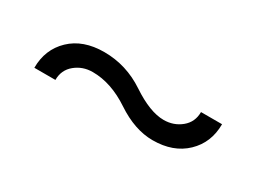

<svg xmlns="http://www.w3.org/2000/svg" viewBox="-24 -410 422 316"><g transform="rotate(30 187.0 -252.0)"><path d="M117 -295Q159 -295 195 -271Q231 -247 257 -247Q276 -247 290 -258.5Q304 -270 304 -289H344Q344 -254 320.5 -231.5Q297 -209 258 -209Q224 -209 188 -233Q152 -257 117 -257Q98 -257 84 -245.5Q70 -234 70 -215H30Q30 -250 53.5 -272.5Q77 -295 117 -295Z"/></g></svg>

Font: Palanquin Thin
Style: Regular
Weight: 250
Designer: Pria Ravichandran
Version: Version 1.001